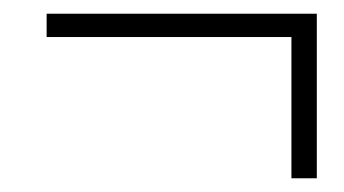

<svg xmlns="http://www.w3.org/2000/svg" viewBox="-20 -368 502 280"><path d="M405 -108V-314H48V-348H442V-108Z"/></svg>

Font: TypoPRO Source Sans Pro
Style: Italic
Weight: 300
Italic angle: -11°
Designer: Paul D. Hunt
Foundry: Adobe Systems Incorporated
Version: Version 1.075;PS 2.000;hotconv 1.0.86;makeotf.lib2.5.63406